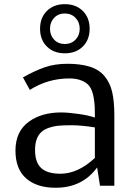

<svg xmlns="http://www.w3.org/2000/svg" viewBox="-20 -885 623 915"><path d="M53.7 0ZM289.1 -630.9Q236.3 -630.9 203.6 -663.1Q170.9 -695.3 170.9 -748Q170.9 -800.8 203.6 -833Q236.3 -865.2 289.1 -865.2Q341.8 -865.2 374.5 -833Q407.2 -800.8 407.2 -748Q407.2 -695.3 374.5 -663.1Q341.8 -630.9 289.1 -630.9ZM218.3 -748Q218.3 -716.8 238 -696Q257.8 -675.3 288.8 -675.3Q319.8 -675.3 339.8 -696Q359.9 -716.8 359.9 -748Q359.9 -779.3 339.8 -800Q319.8 -820.8 288.8 -820.8Q257.8 -820.8 238 -800Q218.3 -779.3 218.3 -748ZM268.1 -57.1Q351.6 -57.1 432.1 -132.3V-277.8Q368.2 -288.1 322.3 -288.1Q276.4 -288.1 255.1 -285.6Q233.9 -283.2 212.6 -275.9Q191.4 -268.6 177.7 -256.3Q147 -229 147 -170.2Q147 -111.3 176.3 -84.2Q205.6 -57.1 268.1 -57.1ZM432.1 -324.7V-348.1Q431.6 -454.6 397.5 -483.9Q365.2 -511.2 311 -511.2Q208 -511.2 122.1 -456.5L89.4 -516.1Q145.5 -547.9 193.6 -564.5Q241.7 -581.1 302 -581.1Q362.3 -581.1 406.7 -567.6Q451.2 -554.2 477.5 -522.9Q503.9 -491.7 514.4 -447.3Q524.9 -402.8 524.9 -335V0H456.5L442.9 -86.9Q372.1 9.8 245.1 9.8Q155.3 9.8 104.5 -34.9Q53.7 -79.6 53.7 -167.5Q53.7 -259.8 119.1 -306.2Q179.7 -349.1 270.5 -349.1Q304.2 -349.1 354 -342Q403.8 -335 432.1 -324.7Z"/></svg>

Font: Dhyana
Style: Regular
Weight: 400
Foundry: Vernon Adams
Version: Version 1.002; ttfautohint (v0.8.51-6076)